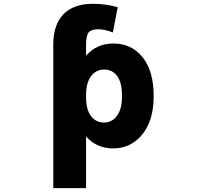

<svg xmlns="http://www.w3.org/2000/svg" viewBox="-20 -762 1040 1001"><path d="M616.2 -260.7Q616.2 -331.1 591.3 -365.2Q566.4 -399.4 522.5 -399.4Q480.5 -399.4 454.6 -364.7Q428.7 -330.1 428.7 -265.6V-255.9Q428.7 -190.4 454.6 -156.7Q480.5 -123 522.5 -123Q563.5 -123 589.8 -158.2Q616.2 -193.4 616.2 -260.7ZM257.8 218.8V-530.3Q257.8 -632.8 310.5 -687.5Q363.3 -742.2 464.8 -742.2Q530.3 -742.2 593.8 -724.6L568.4 -592.8Q526.4 -609.4 491.2 -609.4Q455.1 -609.4 441.9 -592.8Q428.7 -576.2 428.7 -530.3V-471.7Q484.4 -535.2 570.3 -535.2Q666 -535.2 723.6 -463.4Q781.2 -391.6 781.2 -260.7Q781.2 -133.8 721.7 -61Q662.1 11.7 570.3 11.7Q483.4 11.7 428.7 -50.8V218.8Z"/></svg>

Font: GenEi Gothic M Heavy
Style: Regular
Weight: 800
Designer: o_tamon (Modified); [Source Han Sans]
Ryoko NISHIZUKA  (kana & ideographs); Paul D. Hunt (Latin, Greek & Cyrillic); Wenl
Version: Version 1.1a;Original Version 1.004